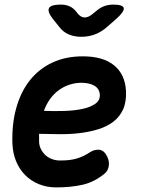

<svg xmlns="http://www.w3.org/2000/svg" viewBox="-20 -805 640 835"><path d="M440 -135Q456 -110 453.5 -86.5Q451 -63 435 -50Q390 -13 339 -1.5Q288 10 224 10Q184 10 149.5 -4Q115 -18 90 -43Q65 -68 50.5 -102.5Q36 -137 34 -179Q31 -266 51 -336.5Q71 -407 110.5 -456.5Q150 -506 208 -533Q266 -560 340 -560Q428 -560 476 -521Q524 -482 528 -409Q530 -361 515 -328.5Q500 -296 472 -275Q444 -254 406 -242.5Q368 -231 325.5 -226Q283 -221 237.5 -221.5Q192 -222 150 -223V-191Q150 -172 158 -156.5Q166 -141 178 -130Q190 -119 206.5 -113Q223 -107 241 -107Q264 -107 281 -109Q298 -111 313.5 -115.5Q329 -120 343.5 -127Q358 -134 373 -144Q389 -154 408 -154Q427 -154 440 -135ZM171 -323Q216 -321 260.5 -322.5Q305 -324 339.5 -331.5Q374 -339 395 -354Q416 -369 414 -395Q413 -407 407 -416.5Q401 -426 391 -432Q381 -438 366.5 -441.5Q352 -445 335 -445Q308 -445 283 -437Q258 -429 236.5 -413.5Q215 -398 198.5 -375.5Q182 -353 171 -323ZM244 -785Q265 -785 281.5 -778Q298 -771 310 -756L318 -746Q332 -729 348.5 -729Q365 -729 385 -746L396 -755Q414 -771 432.5 -778Q451 -785 472 -785Q514 -785 518 -770.5Q522 -756 488 -725L447 -689Q421 -666 393 -655.5Q365 -645 334 -645Q303 -645 278.5 -655.5Q254 -666 237 -689L208 -725Q185 -756 193.5 -770.5Q202 -785 244 -785Z"/></svg>

Font: Maple Mono
Style: Bold Italic
Weight: 700
Italic angle: -10°
Monospace: yes
Designer: subframe7536
Version: Version 7.000